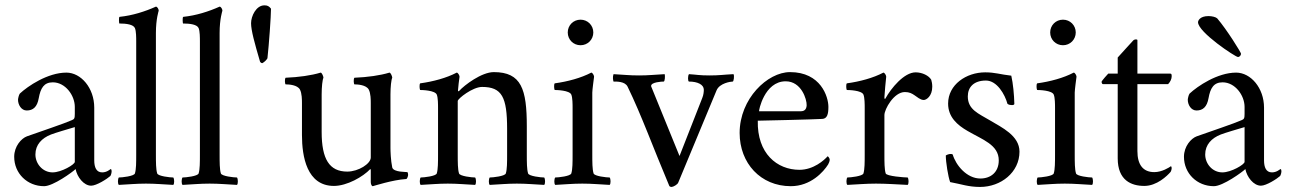

<svg xmlns="http://www.w3.org/2000/svg" viewBox="-20 -703 4921 733"><path d="M180.7 -44.9C143.6 -44.9 115.2 -77.1 115.2 -113.3C115.2 -150.4 139.6 -175.8 174.8 -189.5C192.4 -196.3 239.3 -210 265.6 -217.8V-85C265.6 -75.2 214.8 -44.9 180.7 -44.9ZM233.4 -425.8C162.1 -425.8 85.9 -374 55.7 -345.7C51.8 -340.8 48.8 -326.2 48.8 -322.3C48.8 -302.7 61.5 -281.2 82 -281.2C106.4 -281.2 122.1 -294.9 127.9 -328.1C134.8 -366.2 147.5 -388.7 181.6 -388.7C229.5 -388.7 265.6 -338.9 265.6 -294.9V-268.6C265.6 -251 263.7 -248 253.9 -244.1C225.6 -231.4 137.7 -202.1 83 -182.6C61.5 -174.8 34.2 -144.5 34.2 -104.5C34.2 -41 84 7.8 148.4 7.8C182.6 7.8 256.8 -45.9 268.6 -57.6C274.4 -27.3 299.8 5.9 328.1 5.9C348.6 5.9 389.6 -20.5 401.4 -31.2C404.3 -36.1 406.2 -43.9 406.2 -49.8C406.2 -52.7 405.3 -57.6 402.3 -57.6C399.4 -55.7 387.7 -44.9 370.1 -44.9C347.7 -44.9 339.8 -64.5 339.8 -90.8V-292C339.8 -367.2 289.1 -425.8 233.4 -425.8Z M436.5 -638.7C432.6 -637.7 434.6 -613.3 435.5 -613.3C462.9 -613.3 489.3 -609.4 495.1 -595.7C500 -584 500 -558.6 500 -544.9V-113.3C500 -84 500 -56.6 495.1 -41C492.2 -30.3 445.3 -25.4 433.6 -25.4C429.7 -20.5 428.7 -2 433.6 2.9C473.6 1 499 -2 537.1 -2C575.2 -2 601.6 1 641.6 2.9C646.5 -2 645.5 -20.5 641.6 -25.4C629.9 -25.4 583 -30.3 580.1 -41C575.2 -56.6 575.2 -84 575.2 -113.3V-577.1C575.2 -630.9 585.9 -662.1 585.9 -662.1C585.9 -668.9 580.1 -677.7 575.2 -677.7C534.2 -659.2 485.4 -643.6 436.5 -638.7Z M679.7 -638.7C675.8 -637.7 677.7 -613.3 678.7 -613.3C706.1 -613.3 732.4 -609.4 738.3 -595.7C743.2 -584 743.2 -558.6 743.2 -544.9V-113.3C743.2 -84 743.2 -56.6 738.3 -41C735.4 -30.3 688.5 -25.4 676.8 -25.4C672.9 -20.5 671.9 -2 676.8 2.9C716.8 1 742.2 -2 780.3 -2C818.4 -2 844.7 1 884.8 2.9C889.6 -2 888.7 -20.5 884.8 -25.4C873 -25.4 826.2 -30.3 823.2 -41C818.4 -56.6 818.4 -84 818.4 -113.3V-577.1C818.4 -630.9 829.1 -662.1 829.1 -662.1C829.1 -668.9 823.2 -677.7 818.4 -677.7C777.3 -659.2 728.5 -643.6 679.7 -638.7Z M989.3 -682.6C958 -682.6 938.5 -641.6 938.5 -614.3C938.5 -586.9 952.1 -538.1 972.7 -467.8C974.6 -463.9 978.5 -461.9 981.4 -461.9C989.3 -465.8 998 -474.6 1001 -480.5C1006.8 -531.2 1014.6 -641.6 1014.6 -669.9C1006.8 -679.7 1001 -682.6 989.3 -682.6Z M1395.5 -308.6V-101.6C1395.5 -78.1 1348.6 -47.9 1305.7 -47.9C1237.3 -47.9 1208 -95.7 1208 -199.2V-342.8C1208 -371.1 1210.9 -398.4 1214.8 -406.2C1214.8 -411.1 1209 -425.8 1204.1 -425.8C1168.9 -415 1120.1 -408.2 1070.3 -406.2C1066.4 -401.4 1067.4 -383.8 1070.3 -380.9C1083 -380.9 1115.2 -378.9 1125 -361.3C1132.8 -346.7 1132.8 -321.3 1132.8 -308.6V-187.5C1132.8 -105.5 1151.4 6.8 1254.9 6.8C1304.7 6.8 1366.2 -28.3 1393.6 -57.6C1393.6 -57.6 1395.5 -57.6 1395.5 -52.7V-7.8C1395.5 -1 1398.4 7.8 1403.3 7.8C1404.3 7.8 1479.5 -16.6 1530.3 -19.5C1535.2 -19.5 1538.1 -33.2 1538.1 -35.2C1538.1 -38.1 1537.1 -44.9 1535.2 -45.9C1532.2 -46.9 1482.4 -44.9 1477.5 -63.5C1471.7 -90.8 1470.7 -127 1470.7 -137.7V-342.8C1470.7 -371.1 1473.6 -398.4 1477.5 -406.2C1477.5 -411.1 1471.7 -425.8 1466.8 -425.8C1431.6 -415 1382.8 -408.2 1333 -406.2C1329.1 -401.4 1330.1 -383.8 1333 -380.9C1345.7 -380.9 1377.9 -378.9 1387.7 -361.3C1395.5 -346.7 1395.5 -321.3 1395.5 -308.6Z M1865.2 -427.7C1818.4 -427.7 1752.9 -377.9 1733.4 -356.4C1732.4 -355.5 1731.4 -354.5 1730.5 -354.5C1728.5 -354.5 1728.5 -357.4 1728.5 -358.4C1728.5 -366.2 1733.4 -403.3 1734.4 -410.2C1734.4 -415 1728.5 -425.8 1723.6 -425.8C1684.6 -405.3 1633.8 -391.6 1584 -384.8C1580.1 -379.9 1582 -361.3 1584 -359.4C1590.8 -359.4 1640.6 -358.4 1647.5 -341.8C1652.3 -330.1 1652.3 -303.7 1652.3 -291V-113.3C1652.3 -84 1652.3 -56.6 1647.5 -41C1644.5 -30.3 1597.7 -25.4 1585.9 -25.4C1582 -20.5 1581.1 -2 1585.9 2.9C1626 1 1651.4 -2 1689.5 -2C1727.5 -2 1753.9 1 1793.9 2.9C1798.8 -2 1797.9 -20.5 1793.9 -25.4C1782.2 -25.4 1735.4 -30.3 1732.4 -41C1727.5 -56.6 1727.5 -84 1727.5 -113.3V-317.4C1727.5 -326.2 1784.2 -371.1 1820.3 -371.1C1896.5 -371.1 1916 -332 1916 -210.9V-113.3C1916 -84 1916 -56.6 1911.1 -41C1908.2 -30.3 1861.3 -25.4 1849.6 -25.4C1845.7 -20.5 1844.7 -2 1849.6 2.9C1889.6 1 1915 -2 1953.1 -2C1991.2 -2 2017.6 1 2057.6 2.9C2062.5 -2 2061.5 -20.5 2057.6 -25.4C2045.9 -25.4 1999 -30.3 1996.1 -41C1991.2 -56.6 1991.2 -84 1991.2 -113.3V-220.7C1991.2 -362.3 1970.7 -427.7 1865.2 -427.7Z M2241.2 -349.6C2241.2 -359.4 2247.1 -403.3 2248 -410.2C2248 -415 2242.2 -425.8 2237.3 -425.8C2198.2 -405.3 2147.5 -391.6 2097.7 -384.8C2093.8 -379.9 2095.7 -361.3 2097.7 -359.4C2104.5 -359.4 2154.3 -358.4 2161.1 -341.8C2166 -330.1 2166 -303.7 2166 -291V-113.3C2166 -84 2166 -56.6 2161.1 -41C2158.2 -30.3 2111.3 -25.4 2099.6 -25.4C2095.7 -20.5 2094.7 -2 2099.6 2.9C2139.6 1 2165 -2 2203.1 -2C2241.2 -2 2267.6 1 2307.6 2.9C2312.5 -2 2311.5 -20.5 2307.6 -25.4C2295.9 -25.4 2249 -30.3 2246.1 -41C2241.2 -56.6 2241.2 -84 2241.2 -113.3ZM2147.5 -579.1C2147.5 -551.8 2168.9 -530.3 2196.3 -530.3C2223.6 -530.3 2245.1 -551.8 2245.1 -579.1C2245.1 -606.4 2223.6 -627.9 2196.3 -627.9C2168.9 -627.9 2147.5 -606.4 2147.5 -579.1Z M2322.3 -419.9C2318.4 -410.2 2320.3 -396.5 2322.3 -391.6C2334 -391.6 2366.2 -392.6 2376 -372.1C2429.7 -261.7 2471.7 -143.6 2535.2 6.8C2536.1 8.8 2540 10.7 2543.9 10.7C2549.8 10.7 2566.4 2 2569.3 -5.9L2715.8 -358.4C2727.5 -385.7 2769.5 -391.6 2777.3 -391.6C2781.2 -391.6 2784.2 -414.1 2780.3 -419.9C2741.2 -418 2726.6 -415 2689.5 -415C2649.4 -415 2640.6 -418 2610.4 -419.9C2605.5 -415 2605.5 -391.6 2610.4 -391.6C2643.6 -391.6 2667 -379.9 2667 -360.4C2667 -353.5 2666 -340.8 2661.1 -329.1L2574.2 -107.4L2466.8 -371.1C2465.8 -373 2465.8 -374 2465.8 -375C2465.8 -389.6 2506.8 -391.6 2513.7 -391.6C2518.6 -391.6 2519.5 -414.1 2517.6 -419.9C2478.5 -418 2457 -415 2419.9 -415C2379.9 -415 2362.3 -418 2322.3 -419.9Z M2873 -242.2C2884.8 -242.2 3088.9 -247.1 3119.1 -249C3137.7 -250 3142.6 -266.6 3142.6 -294.9C3142.6 -334 3113.3 -427.7 2996.1 -427.7C2910.2 -427.7 2803.7 -326.2 2803.7 -195.3C2803.7 -80.1 2883.8 7.8 2999 7.8C3075.2 7.8 3124 -46.9 3141.6 -75.2C3144.5 -80.1 3147.5 -87.9 3147.5 -92.8C3147.5 -100.6 3140.6 -106.4 3139.6 -106.4C3127 -91.8 3085.9 -54.7 3032.2 -54.7C2946.3 -54.7 2870.1 -117.2 2873 -242.2ZM2979.5 -392.6C3039.1 -392.6 3060.5 -324.2 3059.6 -300.8C3058.6 -283.2 3048.8 -278.3 3037.1 -278.3H2877.9C2876 -278.3 2897.5 -392.6 2979.5 -392.6Z M3356.4 -332C3356.4 -339.8 3362.3 -403.3 3363.3 -410.2C3363.3 -415 3357.4 -425.8 3352.5 -425.8C3313.5 -405.3 3262.7 -391.6 3212.9 -384.8C3209 -379.9 3210.9 -361.3 3212.9 -359.4C3219.7 -359.4 3269.5 -358.4 3276.4 -341.8C3281.2 -330.1 3281.2 -303.7 3281.2 -291V-113.3C3281.2 -84 3281.2 -56.6 3276.4 -41C3273.4 -30.3 3226.6 -25.4 3214.8 -25.4C3210.9 -20.5 3210 -2 3214.8 2.9C3254.9 1 3286.1 -2 3324.2 -2C3362.3 -2 3405.3 1 3445.3 2.9C3450.2 -2 3449.2 -20.5 3445.3 -25.4C3433.6 -25.4 3364.3 -30.3 3361.3 -41C3356.4 -56.6 3356.4 -84 3356.4 -113.3V-263.7C3356.4 -286.1 3392.6 -351.6 3434.6 -351.6C3452.1 -351.6 3461.9 -345.7 3470.7 -339.8C3481.4 -333 3493.2 -321.3 3506.8 -321.3C3516.6 -321.3 3539.1 -335.9 3539.1 -372.1C3539.1 -382.8 3537.1 -392.6 3535.2 -398.4C3526.4 -414.1 3501 -426.8 3475.6 -426.8C3431.6 -426.8 3381.8 -366.2 3360.4 -327.1C3359.4 -326.2 3359.4 -325.2 3358.4 -325.2C3356.4 -325.2 3356.4 -331.1 3356.4 -332Z M3741.2 -426.8C3668.9 -426.8 3599.6 -379.9 3599.6 -307.6C3599.6 -255.9 3634.8 -225.6 3673.8 -203.1C3730.5 -169.9 3793 -150.4 3793 -90.8C3793 -45.9 3762.7 -21.5 3722.7 -21.5C3670.9 -21.5 3628.9 -72.3 3617.2 -113.3C3614.3 -115.2 3611.3 -115.2 3608.4 -115.2C3603.5 -115.2 3594.7 -112.3 3590.8 -109.4C3590.8 -84 3599.6 -28.3 3607.4 -7.8C3650.4 0 3676.8 10.7 3721.7 10.7C3800.8 10.7 3872.1 -44.9 3872.1 -124C3872.1 -185.5 3803.7 -216.8 3759.8 -243.2C3715.8 -269.5 3674.8 -284.2 3674.8 -335C3674.8 -370.1 3697.3 -395.5 3744.1 -395.5C3786.1 -395.5 3816.4 -342.8 3826.2 -306.6C3831.1 -302.7 3837.9 -301.8 3842.8 -301.8C3847.7 -301.8 3852.5 -302.7 3852.5 -306.6C3851.6 -341.8 3847.7 -383.8 3840.8 -414.1C3797.9 -418.9 3779.3 -426.8 3741.2 -426.8Z M4083 -349.6C4083 -359.4 4088.9 -403.3 4089.8 -410.2C4089.8 -415 4084 -425.8 4079.1 -425.8C4040 -405.3 3989.3 -391.6 3939.5 -384.8C3935.5 -379.9 3937.5 -361.3 3939.5 -359.4C3946.3 -359.4 3996.1 -358.4 4002.9 -341.8C4007.8 -330.1 4007.8 -303.7 4007.8 -291V-113.3C4007.8 -84 4007.8 -56.6 4002.9 -41C4000 -30.3 3953.1 -25.4 3941.4 -25.4C3937.5 -20.5 3936.5 -2 3941.4 2.9C3981.4 1 4006.8 -2 4044.9 -2C4083 -2 4109.4 1 4149.4 2.9C4154.3 -2 4153.3 -20.5 4149.4 -25.4C4137.7 -25.4 4090.8 -30.3 4087.9 -41C4083 -56.6 4083 -84 4083 -113.3ZM3989.3 -579.1C3989.3 -551.8 4010.7 -530.3 4038.1 -530.3C4065.4 -530.3 4086.9 -551.8 4086.9 -579.1C4086.9 -606.4 4065.4 -627.9 4038.1 -627.9C4010.7 -627.9 3989.3 -606.4 3989.3 -579.1Z M4322.3 -381.8H4439.5C4448.2 -390.6 4453.1 -402.3 4453.1 -411.1C4453.1 -417 4453.1 -421.9 4448.2 -421.9H4322.3V-549.8C4322.3 -553.7 4311.5 -553.7 4306.6 -548.8C4304.7 -545.9 4265.6 -504.9 4247.1 -483.4V-421.9H4210.9C4210 -420.9 4185.5 -394.5 4185.5 -390.6C4185.5 -387.7 4187.5 -381.8 4190.4 -381.8H4247.1V-98.6C4247.1 -14.6 4298.8 6.8 4348.6 6.8C4396.5 6.8 4435.5 -31.2 4449.2 -46.9C4450.2 -47.9 4453.1 -55.7 4453.1 -61.5C4453.1 -64.5 4452.1 -67.4 4450.2 -68.4C4443.4 -63.5 4416 -45.9 4386.7 -45.9C4343.8 -45.9 4322.3 -74.2 4322.3 -126Z M4646.5 -44.9C4609.4 -44.9 4581.1 -77.1 4581.1 -113.3C4581.1 -150.4 4605.5 -175.8 4640.6 -189.5C4658.2 -196.3 4705.1 -210 4731.4 -217.8V-85C4731.4 -75.2 4680.7 -44.9 4646.5 -44.9ZM4699.2 -425.8C4627.9 -425.8 4551.8 -374 4521.5 -345.7C4517.6 -340.8 4514.6 -326.2 4514.6 -322.3C4514.6 -302.7 4527.3 -281.2 4547.9 -281.2C4572.3 -281.2 4587.9 -294.9 4593.8 -328.1C4600.6 -366.2 4613.3 -388.7 4647.5 -388.7C4695.3 -388.7 4731.4 -338.9 4731.4 -294.9V-268.6C4731.4 -251 4729.5 -248 4719.7 -244.1C4691.4 -231.4 4603.5 -202.1 4548.8 -182.6C4527.3 -174.8 4500 -144.5 4500 -104.5C4500 -41 4549.8 7.8 4614.3 7.8C4648.4 7.8 4722.7 -45.9 4734.4 -57.6C4740.2 -27.3 4765.6 5.9 4793.9 5.9C4814.5 5.9 4855.5 -20.5 4867.2 -31.2C4870.1 -36.1 4872.1 -43.9 4872.1 -49.8C4872.1 -52.7 4871.1 -57.6 4868.2 -57.6C4865.2 -55.7 4853.5 -44.9 4835.9 -44.9C4813.5 -44.9 4805.7 -64.5 4805.7 -90.8V-292C4805.7 -367.2 4754.9 -425.8 4699.2 -425.8ZM4553.7 -618.2C4553.7 -580.1 4696.3 -485.4 4706.1 -485.4C4712.9 -485.4 4717.8 -492.2 4717.8 -498C4717.8 -502.9 4663.1 -590.8 4627 -632.8C4622.1 -637.7 4607.4 -641.6 4593.8 -641.6C4559.6 -641.6 4553.7 -623 4553.7 -618.2Z"/></svg>

Font: Crimson
Style: Roman
Weight: 400
Version: Version 0.2